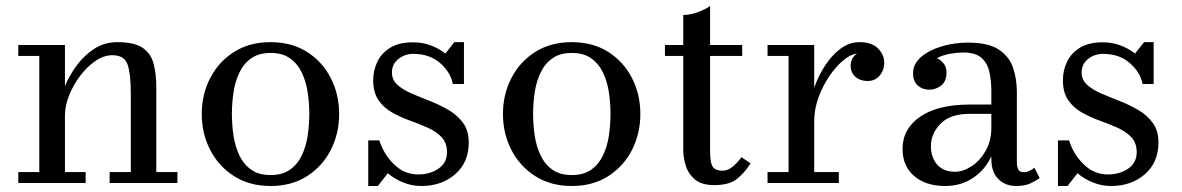

<svg xmlns="http://www.w3.org/2000/svg" viewBox="-20 -610 3940 640"><path d="M41 -36.5H111V-423.5H41V-460H196.5V-323Q211.5 -359.5 236.5 -393Q261.5 -426.5 295.2 -448Q329 -469.5 371 -469.5Q428.5 -469.5 456 -450.2Q483.5 -431 492.2 -397Q501 -363 501 -319.5V-36.5H571.5V0H345.5V-36.5H416V-301Q416 -364 405.2 -395Q394.5 -426 354.5 -426Q326 -426 298 -406.8Q270 -387.5 247 -357Q224 -326.5 210.2 -291.8Q196.5 -257 196.5 -225.5V-36.5H265.5V0H41Z M652.5 -230Q652.5 -295 680.5 -349.5Q708.5 -404 760 -436.8Q811.5 -469.5 882 -469.5Q952.5 -469.5 1003.8 -436.8Q1055 -404 1082.8 -349.5Q1110.5 -295 1110.5 -230Q1110.5 -165 1082.8 -110.5Q1055 -56 1003.8 -23Q952.5 10 882 10Q811.5 10 760 -23Q708.5 -56 680.5 -110.5Q652.5 -165 652.5 -230ZM753 -230Q753 -195 758.2 -159Q763.5 -123 777.5 -93Q791.5 -63 816.8 -44.8Q842 -26.5 882 -26.5Q922 -26.5 947.2 -44.8Q972.5 -63 986.5 -93Q1000.5 -123 1005.8 -159Q1011 -195 1011 -230Q1011 -265.5 1005.8 -301.2Q1000.5 -337 986.5 -367Q972.5 -397 947.2 -415.2Q922 -433.5 882 -433.5Q842 -433.5 816.8 -415.2Q791.5 -397 777.5 -367Q763.5 -337 758.2 -301.2Q753 -265.5 753 -230Z M1239.5 10H1207.5V-142H1244.5Q1259.5 -95 1293.8 -61.8Q1328 -28.5 1374 -28.5Q1413.5 -28.5 1441.8 -48Q1470 -67.5 1470 -102.5Q1470 -133.5 1452.2 -152.5Q1434.5 -171.5 1406.5 -184Q1378.5 -196.5 1347 -207.8Q1315.5 -219 1287.5 -234.8Q1259.5 -250.5 1241.8 -276Q1224 -301.5 1224 -342.5Q1224 -374.5 1237.5 -403.5Q1251 -432.5 1280.5 -450.8Q1310 -469 1357 -469Q1388 -469 1415.5 -458.8Q1443 -448.5 1464.5 -431.5L1494.5 -469.5H1526.5V-330H1489.5Q1482 -369.5 1446.8 -400Q1411.5 -430.5 1358 -430.5Q1329.5 -430.5 1308 -413.5Q1286.5 -396.5 1286.5 -368.5Q1286.5 -343.5 1305 -327Q1323.5 -310.5 1352.8 -298Q1382 -285.5 1414.5 -272.8Q1447 -260 1476.2 -242.8Q1505.5 -225.5 1524 -199.8Q1542.5 -174 1542.5 -135Q1542.5 -68.5 1497.2 -29.2Q1452 10 1384.5 10Q1353.5 10 1324.8 -1.5Q1296 -13 1272.5 -32.5Z M1656.5 -230Q1656.5 -295 1684.5 -349.5Q1712.5 -404 1764 -436.8Q1815.5 -469.5 1886 -469.5Q1956.5 -469.5 2007.8 -436.8Q2059 -404 2086.8 -349.5Q2114.5 -295 2114.5 -230Q2114.5 -165 2086.8 -110.5Q2059 -56 2007.8 -23Q1956.5 10 1886 10Q1815.5 10 1764 -23Q1712.5 -56 1684.5 -110.5Q1656.5 -165 1656.5 -230ZM1757 -230Q1757 -195 1762.2 -159Q1767.5 -123 1781.5 -93Q1795.5 -63 1820.8 -44.8Q1846 -26.5 1886 -26.5Q1926 -26.5 1951.2 -44.8Q1976.5 -63 1990.5 -93Q2004.5 -123 2009.8 -159Q2015 -195 2015 -230Q2015 -265.5 2009.8 -301.2Q2004.5 -337 1990.5 -367Q1976.5 -397 1951.2 -415.2Q1926 -433.5 1886 -433.5Q1846 -433.5 1820.8 -415.2Q1795.5 -397 1781.5 -367Q1767.5 -337 1762.2 -301.2Q1757 -265.5 1757 -230Z M2482 -65.5Q2460.5 -32 2435.2 -12.5Q2410 7 2360.5 7Q2319.5 7 2297.2 -11.2Q2275 -29.5 2266.2 -57Q2257.5 -84.5 2257.5 -111.5V-423.5H2196.5V-460H2257.5V-560Q2280.5 -560 2306.2 -569.5Q2332 -579 2347 -590V-460H2454V-423.5H2347V-103.5Q2347 -66 2356.2 -53.5Q2365.5 -41 2387.5 -41Q2406.5 -41 2423.2 -55.2Q2440 -69.5 2451.5 -86Z M2538.5 -36.5H2608.5V-423.5H2538.5V-460H2694V-317.5Q2708 -357.5 2730.8 -392.2Q2753.5 -427 2782.5 -448.2Q2811.5 -469.5 2845 -469.5Q2886.5 -469.5 2907 -448.2Q2927.5 -427 2927.5 -401.5Q2927.5 -376 2912.2 -358Q2897 -340 2872 -340Q2847.5 -340 2831.5 -354Q2815.5 -368 2815.5 -390.5Q2815.5 -404.5 2821.2 -414.8Q2827 -425 2836.5 -431.5Q2815 -429 2790.5 -408.5Q2766 -388 2744 -355.5Q2722 -323 2708 -284.2Q2694 -245.5 2694 -206V-36.5H2776V0H2538.5Z M3212.5 -261.5H3284.5V-304.5Q3284.5 -340.5 3278 -370Q3271.5 -399.5 3251.5 -417.2Q3231.5 -435 3191.5 -435Q3171.5 -435 3147 -430.8Q3122.5 -426.5 3103 -416Q3116.5 -410 3125.8 -398Q3135 -386 3135 -368Q3135 -338 3116.8 -324.5Q3098.5 -311 3078 -311Q3055 -311 3039.2 -325Q3023.5 -339 3023.5 -366Q3023.5 -397 3050.2 -420Q3077 -443 3119 -455.5Q3161 -468 3206.5 -468Q3275.5 -468 3310.5 -444Q3345.5 -420 3357.5 -382.5Q3369.5 -345 3369.5 -304.5V-70.5Q3369.5 -55.5 3373.8 -45.8Q3378 -36 3394 -36Q3402 -36 3412.5 -41Q3423 -46 3428 -51L3445.5 -16.5Q3432 -6.5 3413.5 1.8Q3395 10 3366.5 10Q3331.5 10 3308 -13Q3284.5 -36 3284.5 -80V-89Q3263.5 -43.5 3223.2 -16.8Q3183 10 3131 10Q3066 10 3027.2 -23.2Q2988.5 -56.5 2988.5 -113.5Q2988.5 -180.5 3047.2 -221Q3106 -261.5 3212.5 -261.5ZM3164 -37.5Q3190 -37.5 3218 -55.5Q3246 -73.5 3265.2 -106.8Q3284.5 -140 3284.5 -185.5V-230.5H3212.5Q3146.5 -230.5 3114.8 -197.2Q3083 -164 3083 -123Q3083 -85.5 3103.8 -61.5Q3124.5 -37.5 3164 -37.5Z M3538.5 10H3506.5V-142H3543.5Q3558.5 -95 3592.8 -61.8Q3627 -28.5 3673 -28.5Q3712.5 -28.5 3740.8 -48Q3769 -67.5 3769 -102.5Q3769 -133.5 3751.2 -152.5Q3733.5 -171.5 3705.5 -184Q3677.5 -196.5 3646 -207.8Q3614.5 -219 3586.5 -234.8Q3558.5 -250.5 3540.8 -276Q3523 -301.5 3523 -342.5Q3523 -374.5 3536.5 -403.5Q3550 -432.5 3579.5 -450.8Q3609 -469 3656 -469Q3687 -469 3714.5 -458.8Q3742 -448.5 3763.5 -431.5L3793.5 -469.5H3825.5V-330H3788.5Q3781 -369.5 3745.8 -400Q3710.5 -430.5 3657 -430.5Q3628.5 -430.5 3607 -413.5Q3585.5 -396.5 3585.5 -368.5Q3585.5 -343.5 3604 -327Q3622.5 -310.5 3651.8 -298Q3681 -285.5 3713.5 -272.8Q3746 -260 3775.2 -242.8Q3804.5 -225.5 3823 -199.8Q3841.5 -174 3841.5 -135Q3841.5 -68.5 3796.2 -29.2Q3751 10 3683.5 10Q3652.5 10 3623.8 -1.5Q3595 -13 3571.5 -32.5Z"/></svg>

Font: Bodoni* 06pt
Style: Regular
Weight: 400
Version: Version 2.3